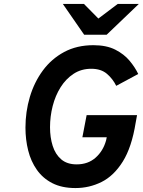

<svg xmlns="http://www.w3.org/2000/svg" viewBox="-20 -941 724 973"><path d="M362.5 12Q293.5 12 245.2 -12.8Q197 -37.5 166.8 -80.5Q136.5 -123.5 122.8 -178.5Q109 -233.5 109 -294Q109 -374.5 131.2 -449.5Q153.5 -524.5 197.2 -583.8Q241 -643 305.2 -677.5Q369.5 -712 453.5 -712Q520 -712 564.5 -689.2Q609 -666.5 637 -632.8Q665 -599 680.5 -566L569 -506Q552 -541 522 -566.8Q492 -592.5 442.5 -592.5Q392 -592.5 353 -567Q314 -541.5 287.2 -499Q260.5 -456.5 247 -403.8Q233.5 -351 233.5 -296Q233.5 -244.5 247 -201.8Q260.5 -159 290.2 -133.5Q320 -108 368.5 -108Q426 -108 464.2 -141.8Q502.5 -175.5 517.5 -229L521 -245.5H397.5L419 -357.5H674.5L667.5 -319Q647.5 -194.5 602.2 -122.2Q557 -50 495 -19Q433 12 362.5 12ZM406.5 -765 298.5 -921H405.5L478.5 -847L576.5 -921H683.5L520.5 -765Z"/></svg>

Font: Overpass
Style: Bold Italic
Weight: 700
Italic angle: -10°
Designer: Delve Withrington, Dave Bailey, Thomas Jockin
Foundry: Delve Fonts LLC
Version: Version 4.000; ttfautohint (v1.8.3)